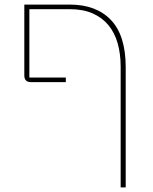

<svg xmlns="http://www.w3.org/2000/svg" viewBox="-20 -616 666 837"><path d="M506 -325Q506 -381 493 -427Q480 -473 453 -506Q426 -539 384 -557.5Q342 -576 284 -576H108V-278H267V-258H115Q86 -258 86 -287V-596H284Q400 -596 464 -528.5Q528 -461 528 -323V201H506Z"/></svg>

Font: IBM Plex Sans Hebrew Thin
Style: Regular
Weight: 100
Designer: Mike Abbink, Paul van der Laan, Pieter van Rosmalen, Yanek Iontef
Foundry: Bold Monday
Version: Version 1.2